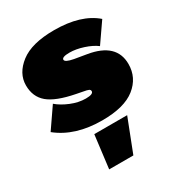

<svg xmlns="http://www.w3.org/2000/svg" viewBox="-180 -621 897 976"><g transform="rotate(-30 269.0 -133.5)"><path d="M269 10Q110 10 11 -70L93 -189Q122 -164 166 -146Q210 -128 252 -128Q296 -128 296 -146Q296 -154 288 -158Q280 -162 256 -166L220 -173Q112 -194 66.5 -232.5Q21 -271 21 -338Q21 -408 87 -459Q153 -510 285 -510Q442 -510 526 -437L447 -323Q419 -344 376 -358Q333 -372 296 -372Q251 -372 251 -356Q251 -341 300 -332L371 -320Q527 -294 527 -172Q527 -92 463 -41Q399 10 269 10ZM391 50 316 243H174L198 50Z"/></g></svg>

Font: Elaine Sans Black
Style: Regular
Weight: 900
Designer: Wei Huang
Foundry: Wei Huang
Version: Version 2.001;December 24, 2019;FontCreator 12.0.0.2547 64-b